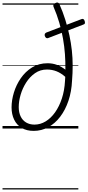

<svg xmlns="http://www.w3.org/2000/svg" viewBox="-20 -1022 696 1527"><path d="M248 19Q192 19 152.5 -4.5Q113 -28 92.5 -70.5Q72 -113 72 -168Q72 -225 90.5 -286Q109 -347 145.5 -400Q182 -453 235.5 -486Q289 -519 358 -519Q398 -519 433 -506Q468 -493 500 -468Q501 -529 496.5 -591Q492 -653 481 -715.5Q470 -778 451.5 -841.5Q433 -905 405 -970Q402 -979 406 -986Q410 -993 421 -998Q443 -1009 452 -990Q480 -927 499.5 -864.5Q519 -802 532 -741Q545 -680 551.5 -620Q558 -560 558 -500Q558 -440 553 -381Q549 -294 524.5 -221Q500 -148 459 -94Q418 -40 364 -10.5Q310 19 248 19ZM254 -31Q301 -31 343 -56.5Q385 -82 418 -128.5Q451 -175 472 -238.5Q493 -302 497 -379Q497 -387 498 -395Q499 -403 499 -411Q465 -441 429.5 -455Q394 -469 353 -469Q300 -469 258.5 -440Q217 -411 188 -365.5Q159 -320 144 -268.5Q129 -217 129 -170Q129 -128 144 -96.5Q159 -65 187.5 -48Q216 -31 254 -31ZM362 -719Q354 -716 347 -720.5Q340 -725 336 -737Q334 -747 337 -753Q340 -759 348 -763L628 -870Q647 -878 654 -853Q657 -842 655 -836Q653 -830 644 -827ZM0 475H603V485H0ZM0 -20H603V0H0ZM0 -505H603V-500H0ZM0 -995H603V-985H0Z"/></svg>

Font: Playwrite SK Guides
Style: Regular
Weight: 400
Designer: Veronika Burian, José Scaglione
Foundry: TypeTogether
Version: Version 1.003